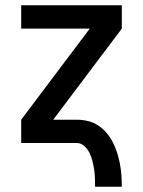

<svg xmlns="http://www.w3.org/2000/svg" viewBox="-20 -540 540 725"><path d="M339 165Q339 149 338.5 132.5Q338 116 335.5 100Q333 84 329 68Q325 52 318 37.5Q311 23 298.5 11.5Q286 0 270 0H60V-88L319 -432H60V-520H440V-432L181 -88H270Q291 -88 312 -83Q333 -78 351 -66Q369 -54 383 -37.5Q397 -21 406.5 -2Q416 17 422.5 37.5Q429 58 433 79.5Q437 101 438.5 122.5Q440 144 440 165Z"/></svg>

Font: Zed Sans Semibold
Style: Regular
Weight: 600
Designer: Belleve Invis
Foundry: Belleve Invis
Version: Version 1.0.0; ttfautohint (v1.8.4)